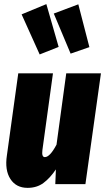

<svg xmlns="http://www.w3.org/2000/svg" viewBox="-20 -886 506 924"><path d="M203.1 -866.2 262.2 -660.2 170.9 -624 84 -816.9ZM356.9 -865.2 410.2 -659.2 319.8 -627.9 238.8 -820.8ZM112.8 18.1Q57.6 18.1 30 -24.7Q2.4 -67.4 13.2 -138.2L67.9 -533.2H234.9L184.1 -164.1Q179.7 -129.9 195.8 -129.9Q220.2 -129.9 252 -189.9L298.8 -533.2H465.8L391.1 0H246.1L249 -70.8Q220.7 -28.8 189 -5.4Q157.2 18.1 112.8 18.1Z"/></svg>

Font: Fira Sans Compressed ExtraBold
Style: Italic
Weight: 800
Width: 3
Italic angle: -8°
Designer: Carrois Corporate & Edenspiekermann AG
Foundry: Carrois Corporate GbR & Edenspiekermann AG
Version: Version 4.203;PS 004.203;hotconv 1.0.88;makeotf.lib2.5.64775